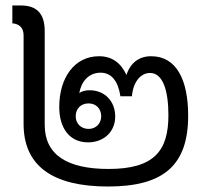

<svg xmlns="http://www.w3.org/2000/svg" viewBox="-20 -669 765 700"><path d="M374 11C577 11 666 -67 666 -247C666 -377 624 -464 531 -464C488 -464 456 -441 441 -396C420 -441 387 -464 341 -464C251 -464 196 -385 196 -279C196 -200 235 -150 301 -150C359 -150 400 -189 400 -244C400 -300 362 -340 306 -340C291 -340 278 -336 269 -330C277 -373 304 -404 347 -404C387 -404 411 -372 419 -318H461C465 -369 492 -403 527 -403C575 -403 594 -336 594 -249C594 -120 543 -53 376 -53C224 -53 143 -105 143 -214V-556C143 -617 116 -649 57 -649H25V-584C51 -582 66 -567 66 -540V-217C66 -64 172 11 374 11ZM256 -245C256 -273 275 -292 303 -292C330 -292 349 -273 349 -245C349 -219 330 -199 303 -199C275 -199 256 -219 256 -245Z"/></svg>

Font: TPK Tissa Web Quiz
Style: Regular
Weight: 400
Designer: Jacques Le Bailly, Suppakit Chalermlarp | Katatrad Co.,Ltd.
Foundry: Jacques Le Bailly, Cadson Demak Co.,Ltd.
Version: Version 5.000;Glyphs 3.1.2 (3151)